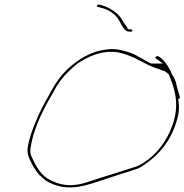

<svg xmlns="http://www.w3.org/2000/svg" viewBox="-20 -838 807 840"><path d="M101 -190C98 -159 108 -145 121 -118C127 -106 137 -93 145 -81C154 -69 171 -56 179 -49C204 -33 240 -18 286 -18C329 -18 374 -32 412 -45C440 -55 555 -91 582 -100C592 -105 602 -110 615 -119L616 -122H618C677 -163 726 -220 752 -306C764 -340 765 -373 760 -401L759 -402C763 -408 768 -408 767 -414L763 -427C760 -435 757 -448 753 -463C747 -492 743 -495 729 -519L728 -521L729 -522C715 -550 699 -576 673 -592C668 -595 656 -588 661 -583L693 -560H642C609 -574 581 -597 551 -607C519 -617 490 -627 450 -622C373 -614 319 -575 275 -535C247 -508 229 -484 207 -445C185 -405 156 -356 139 -311V-310H138C121 -270 107 -231 101 -190ZM114 -193C130 -291 178 -374 218 -443C243 -492 280 -528 319 -560C360 -587 420 -620 495 -609H496C571 -594 612 -555 668 -538C681 -535 689 -529 696 -528H698C706 -523 715 -517 720 -511V-509C741 -456 765 -394 740 -307C720 -241 685 -190 645 -154C631 -141 600 -118 578 -110C553 -102 434 -64 407 -56C374 -46 335 -28 288 -28C241 -28 209 -45 186 -58C152 -81 131 -123 116 -158C112 -167 112 -180 114 -193ZM404 -813C404 -811 403 -809 407 -808L419 -805C456 -797 489 -774 503 -745C514 -724 527 -701 541 -700C553 -699 554 -699 555 -700C564 -704 558 -708 553 -710H541L540 -711C533 -725 524 -733 515 -750C500 -778 466 -803 425 -815L413 -818C408 -819 406 -816 404 -813ZM413 -818H414ZM763 -427Z"/></svg>

Font: Stray Cat
Style: HlExtObl
Weight: 100
Version: Version 1.0